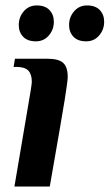

<svg xmlns="http://www.w3.org/2000/svg" viewBox="-20 -686 403 706"><path d="M49 -594Q49 -623 67.5 -644.5Q86 -666 115 -666Q146 -666 162 -649Q178 -632 178 -606Q178 -577 159.5 -555.5Q141 -534 112 -534Q81 -534 65 -551Q49 -568 49 -594ZM234 -594Q234 -623 252.5 -644.5Q271 -666 300 -666Q331 -666 347 -649Q363 -632 363 -606Q363 -577 344.5 -555.5Q326 -534 297 -534Q266 -534 250 -551Q234 -568 234 -594ZM81 -283Q97 -374 97 -385Q97 -413 84 -426.5Q71 -440 40 -440H30L35 -470H155Q195 -470 212 -455Q229 -440 229 -403Q229 -388 218 -319.5Q207 -251 163 0H33Z"/></svg>

Font: Philosopher
Style: Bold Italic
Weight: 700
Italic angle: -10°
Designer: Jovanny Lemonad
Foundry: Jovanny Lemonad
Version: Version 2.000